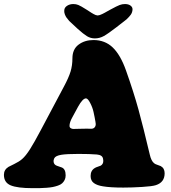

<svg xmlns="http://www.w3.org/2000/svg" viewBox="-33 -935 864 969"><path d="M524.4 -886.7Q557.6 -904.8 570.8 -909.7Q584 -914.6 597.7 -914.6Q615.7 -914.6 626.5 -906.2Q637.2 -897.9 635.7 -884.8Q634.3 -871.1 627 -860.8Q619.6 -850.6 606.4 -837.9L555.7 -798.3Q512.7 -765.1 491.2 -753.2Q469.7 -741.2 445.8 -741.2Q424.3 -741.2 406.2 -752.2Q388.2 -763.2 359.4 -789.1L316.4 -829.1Q306.6 -840.8 302.2 -846.9Q297.9 -853 293.9 -863.5Q290 -874 291.5 -884.8Q293 -897.9 306.2 -906.2Q319.3 -914.6 337.4 -914.6Q350.6 -914.6 362.3 -909.9Q374 -905.3 403.3 -886.7Q408.2 -883.8 416.5 -878.2Q424.8 -872.6 429 -870.1Q433.1 -867.7 439 -864.3Q444.8 -860.8 449.7 -859.1Q454.6 -857.4 460 -856.9Q465.3 -857.4 470.7 -859.1Q476.1 -860.8 483.2 -864.3Q490.2 -867.7 494.6 -870.1Q499 -872.6 509 -878.2Q519 -883.8 524.4 -886.7ZM241.2 -136.7 240.2 -134.3Q237.3 -127.4 237.3 -122.6Q237.3 -108.4 247.6 -101.6Q252.4 -98.6 263.9 -95Q275.4 -91.3 278.8 -89.8Q298.3 -82 298.3 -49.8Q298.3 -36.6 293.2 -26.6Q288.1 -16.6 280.5 -9.8Q272.9 -2.9 259.5 1.7Q246.1 6.3 233.6 8.8Q221.2 11.2 201.9 12.7Q182.6 14.2 168.2 14.4Q153.8 14.6 131.3 14.6Q55.2 14.6 21 0.5Q-13.2 -13.7 -13.2 -52.7Q-13.2 -78.6 9.8 -92.8Q14.6 -95.7 39.1 -107.4Q63.5 -119.1 78.6 -132.3Q97.2 -148.4 118.7 -182.4Q140.1 -216.3 172.4 -277.3L289.1 -497.1Q313.5 -542.5 323 -573.5Q332.5 -604.5 332.5 -640.6Q332.5 -686.5 363.5 -709.7Q394.5 -732.9 438.5 -732.9Q497.1 -732.9 536.1 -695.3Q575.2 -657.7 603 -579.1Q642.1 -468.8 666 -381.6Q689.9 -294.4 722.7 -155.8Q730 -123 744.6 -111.3Q750 -106.4 762 -102.8Q773.9 -99.1 778.3 -96.7Q797.9 -85.9 797.9 -60.5Q797.9 -14.6 753.4 -0.5Q735.4 5.4 684.1 8.5Q632.8 11.7 589.4 11.7Q523.4 11.7 486.8 5.4Q457.5 1 440.9 -11Q424.3 -22.9 424.3 -46.9Q424.3 -74.2 445.3 -86.9Q450.2 -90.3 461.2 -93.8Q472.2 -97.2 475.6 -99.1Q488.3 -106.9 488.3 -123Q488.3 -127.9 487.3 -132.3L486.8 -134.8Q483.4 -152.8 455.6 -155.3Q420.4 -158.2 363.3 -158.2Q303.2 -158.2 276.4 -153.8Q247.6 -148.9 241.2 -136.7ZM402.3 -285.6Q409.2 -285.6 418 -285.4Q426.8 -285.2 427.7 -285.2Q438 -285.2 444.1 -291.7Q450.2 -298.3 450.2 -309.1Q450.2 -314.5 444.3 -344.7L439 -370.1Q434.1 -392.6 422.1 -415.5Q410.2 -438.5 400.9 -438.5Q384.3 -438.5 360.8 -396L332 -342.8Q317.9 -317.9 317.9 -299.8Q317.9 -292 324 -288.1Q330.1 -284.2 336.9 -284.2Q338.9 -284.2 364.5 -284.9Q390.1 -285.6 402.3 -285.6Z"/></svg>

Font: Cooper* Black
Style: Italic
Weight: 900
Italic angle: -7°
Designer: Owen Earl
Foundry: indestructible type*
Version: Version 0.001